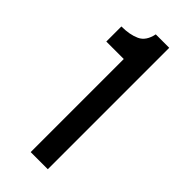

<svg xmlns="http://www.w3.org/2000/svg" viewBox="-217 -699 738 738"><g transform="rotate(45 152.0 -330.0)"><path d="M127 0V-506H32V-588Q77 -588 107.5 -602Q138 -616 147 -660H220V0Z"/></g></svg>

Font: Bricolage Grotesque 17pt
Style: Regular
Weight: 400
Version: Version 1.001;gftools[0.9.33.dev8+g029e19f]